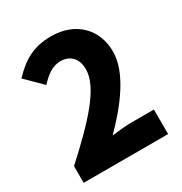

<svg xmlns="http://www.w3.org/2000/svg" viewBox="-176 -887 961 1016"><g transform="rotate(-30 304.5 -379.0)"><path d="M42 0H558V-150H421C388 -150 337 -145 300 -140C414 -255 524 -396 524 -524C524 -666 424 -758 280 -758C174 -758 106 -720 33 -643L130 -547C165 -585 205 -619 256 -619C315 -619 353 -582 353 -514C353 -406 228 -271 42 -102Z"/></g></svg>

Font: Noto Sans T Chinese Black
Style: Bold
Weight: 900
Designer: Ryoko NISHIZUKA (kana & ideographs); Paul D. Hunt (Latin, Greek & Cyrillic); Wenlong ZHANG (bopomofo); Sandoll Communica
Foundry: Adobe Systems Incorporated
Version: Version 1.000;PS 1;hotconv 1.0.78;makeotf.lib2.5.61930